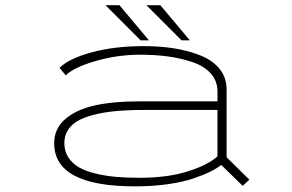

<svg xmlns="http://www.w3.org/2000/svg" viewBox="-20 -684 1090 716"><path d="M688 -533.5H657L526 -664.5H578ZM535.5 -533.5H504.5L373.5 -664.5H425.5ZM516 -512Q577.5 -512 630.2 -503.5Q683 -495 728 -477Q773 -459 799 -426.8Q825 -394.5 825 -351V-97.5L910 -14L885 9L805 -69Q788.5 -56 764.5 -44Q740.5 -32 702 -18.8Q663.5 -5.5 606.5 2.8Q549.5 11 483 11Q182 11 182 -150Q182 -204 222.8 -239.5Q263.5 -275 332.2 -290.5Q401 -306 497 -306H791V-343Q791 -382 766 -410Q741 -438 697.5 -452.5Q654 -467 606.5 -473.5Q559 -480 503 -480Q418 -480 336.8 -456.5Q255.5 -433 225 -403L202 -431Q236.5 -465.5 321.8 -488.8Q407 -512 516 -512ZM500 -21Q603.5 -21 679 -44.5Q754.5 -68 791 -101V-274H516Q446.5 -274 394.2 -267.8Q342 -261.5 301.8 -247.5Q261.5 -233.5 240.8 -209Q220 -184.5 220 -150Q220 -120 234.8 -97.2Q249.5 -74.5 274.2 -60.2Q299 -46 335.8 -37Q372.5 -28 412 -24.5Q451.5 -21 500 -21Z"/></svg>

Font: League Mono Extended Thin
Style: Regular
Weight: 100
Width: 9
Designer: Tyler Finck
Foundry: The League of Moveable Type / Tyler Finck
Version: Version 2.210